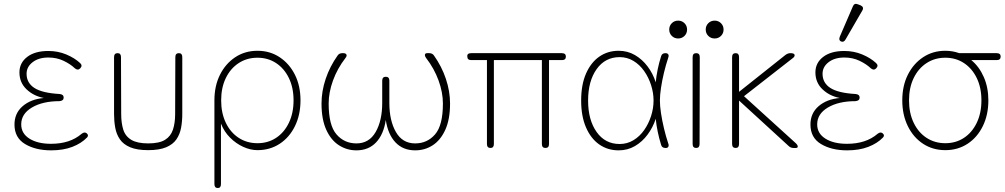

<svg xmlns="http://www.w3.org/2000/svg" viewBox="-20 -746 5065 968"><path d="M238 12Q159 12 106 -20Q53 -52 53 -118Q53 -175 94 -210.5Q135 -246 201 -252Q149 -262 113.5 -296Q78 -330 78 -381Q78 -429 117 -459Q156 -489 224 -489Q272 -489 314 -471.5Q356 -454 384 -428Q398 -415 384 -401Q372 -389 357 -402Q335 -423 300.5 -439.5Q266 -456 224 -456Q175 -456 144.5 -432.5Q114 -409 114 -374Q114 -328 153.5 -302.5Q193 -277 281 -272Q301 -270 301 -254Q301 -238 280 -236Q195 -236 141 -204Q87 -172 87 -119Q87 -73 128.5 -47Q170 -21 237 -21Q333 -21 391 -71Q406 -83 417 -74Q429 -64 419 -53Q390 -23 344.5 -5.5Q299 12 238 12Z M727 11Q671 11 636.5 -3.5Q602 -18 584.5 -43.5Q567 -69 561 -102Q555 -135 555 -171V-458Q555 -478 573 -478Q590 -478 590 -458L591 -171Q591 -126 601.5 -92.5Q612 -59 642 -41Q672 -23 727 -23Q783 -23 812 -41Q841 -59 852 -92.5Q863 -126 863 -171L864 -458Q864 -478 882 -478Q899 -478 899 -458V-171Q899 -135 893 -102Q887 -69 869.5 -43.5Q852 -18 817.5 -3.5Q783 11 727 11Z M1078 202Q1061 202 1061 182V-240Q1061 -313 1089 -369Q1117 -425 1166 -457.5Q1215 -490 1278 -490Q1341 -490 1390 -457.5Q1439 -425 1467 -369Q1495 -313 1495 -240Q1495 -167 1467 -110Q1439 -53 1390 -21Q1341 11 1278 11Q1243 11 1206.5 -5.5Q1170 -22 1140 -52Q1110 -82 1094 -123V182Q1094 202 1078 202ZM1278 -24Q1331 -24 1372 -51Q1413 -78 1436.5 -127Q1460 -176 1460 -240Q1460 -304 1436.5 -352.5Q1413 -401 1372 -428Q1331 -455 1278 -455Q1225 -455 1183.5 -428Q1142 -401 1118.5 -352.5Q1095 -304 1095 -240Q1095 -176 1118.5 -127Q1142 -78 1183.5 -51Q1225 -24 1278 -24Z M1777 12Q1729 12 1689 -13.5Q1649 -39 1625 -91.5Q1601 -144 1601 -224Q1601 -286 1622 -348.5Q1643 -411 1682 -466Q1690 -478 1706 -478H1710Q1723 -478 1726.5 -471Q1730 -464 1722 -454Q1681 -401 1659 -340.5Q1637 -280 1637 -224Q1637 -114 1676.5 -68.5Q1716 -23 1777 -23Q1841 -23 1874 -80.5Q1907 -138 1907 -227V-339Q1907 -359 1925 -359Q1943 -359 1943 -339V-227Q1943 -138 1976 -80.5Q2009 -23 2073 -23Q2134 -23 2173.5 -68.5Q2213 -114 2213 -224Q2213 -280 2191 -340.5Q2169 -401 2128 -454Q2121 -464 2122.5 -471Q2124 -478 2134 -478H2144Q2160 -478 2168 -466Q2207 -411 2228 -348.5Q2249 -286 2249 -224Q2249 -144 2225 -91.5Q2201 -39 2161.5 -13.5Q2122 12 2073 12Q2012 12 1974 -28Q1936 -68 1925 -141Q1914 -68 1876 -28Q1838 12 1777 12Z M2453 0Q2435 0 2435 -20V-443H2356Q2336 -443 2336 -461Q2334 -478 2356 -478H2812Q2833 -478 2833 -461Q2833 -443 2813 -443H2748V-20Q2748 0 2730 0Q2712 0 2712 -20V-443H2470V-20Q2470 0 2453 0Z M3099 12Q3044 12 3001.5 -17.5Q2959 -47 2934.5 -103.5Q2910 -160 2910 -239Q2910 -319 2934.5 -375Q2959 -431 3001.5 -460.5Q3044 -490 3099 -490Q3144 -490 3181 -468.5Q3218 -447 3245 -411Q3272 -375 3286 -331Q3289 -363 3296 -397Q3303 -431 3313 -462Q3317 -478 3335 -478Q3345 -478 3349 -472Q3353 -466 3349 -455Q3337 -419 3327.5 -379.5Q3318 -340 3312.5 -303Q3307 -266 3307 -239Q3307 -212 3312.5 -175.5Q3318 -139 3327.5 -99Q3337 -59 3349 -23Q3353 -13 3349.5 -6.5Q3346 0 3338 0H3335Q3317 0 3313 -16Q3303 -48 3296 -82Q3289 -116 3286 -147Q3272 -104 3245 -67.5Q3218 -31 3181 -9.5Q3144 12 3099 12ZM3104 -20Q3142 -20 3173.5 -39Q3205 -58 3227.5 -90Q3250 -122 3262.5 -161Q3275 -200 3275 -239Q3275 -278 3262.5 -317Q3250 -356 3227.5 -388Q3205 -420 3173.5 -439Q3142 -458 3104 -458Q3031 -458 2988 -397.5Q2945 -337 2945 -239Q2945 -141 2988 -80.5Q3031 -20 3104 -20Z M3490 0Q3472 0 3472 -20V-458Q3472 -478 3490 -478Q3508 -478 3508 -458L3507 -20Q3507 0 3490 0ZM3399 -552Q3380 -552 3367 -565Q3354 -578 3354 -597Q3354 -616 3367 -629Q3380 -642 3399 -642Q3418 -642 3431 -629Q3444 -616 3444 -597Q3444 -578 3431 -565Q3418 -552 3399 -552ZM3583 -552Q3564 -552 3551 -565Q3538 -578 3538 -597Q3538 -616 3551 -629Q3564 -642 3583 -642Q3602 -642 3615 -629Q3628 -616 3628 -597Q3628 -578 3615 -565Q3602 -552 3583 -552Z M3689 0Q3671 0 3671 -20V-458Q3671 -478 3689 -478Q3706 -478 3706 -458V-283L3940 -469Q3952 -478 3965 -478Q3984 -478 3986 -469.5Q3988 -461 3977 -453L3731 -261L3991 -25Q4002 -15 4002 -7.5Q4002 0 3993 0H3981Q3966 0 3956 -10L3706 -239V-20Q3706 0 3689 0Z M4251 12Q4172 12 4119 -20Q4066 -52 4066 -118Q4066 -175 4107 -210.5Q4148 -246 4214 -252Q4162 -262 4126.5 -296Q4091 -330 4091 -381Q4091 -429 4130 -459Q4169 -489 4237 -489Q4285 -489 4327 -471.5Q4369 -454 4397 -428Q4411 -415 4397 -401Q4385 -389 4370 -402Q4348 -423 4313.5 -439.5Q4279 -456 4237 -456Q4188 -456 4157.5 -432.5Q4127 -409 4127 -374Q4127 -328 4166.5 -302.5Q4206 -277 4294 -272Q4314 -270 4314 -254Q4314 -238 4293 -236Q4208 -236 4154 -204Q4100 -172 4100 -119Q4100 -73 4141.5 -47Q4183 -21 4250 -21Q4346 -21 4404 -71Q4419 -83 4430 -74Q4442 -64 4432 -53Q4403 -23 4357.5 -5.5Q4312 12 4251 12ZM4243 -547Q4234 -531 4220 -537Q4207 -543 4214 -561L4280 -714Q4287 -732 4306 -724L4319 -719Q4338 -710 4327 -692Z M4746 11Q4683 11 4634 -21Q4585 -53 4557 -110Q4529 -167 4529 -240Q4529 -313 4557 -369Q4585 -425 4634 -457.5Q4683 -490 4746 -490Q4783 -490 4816 -478H5005Q5025 -478 5025 -461Q5025 -443 5005 -443H4877Q4917 -410 4940 -357.5Q4963 -305 4963 -240Q4963 -167 4935 -110Q4907 -53 4858 -21Q4809 11 4746 11ZM4746 -24Q4799 -24 4840 -51Q4881 -78 4904.5 -127Q4928 -176 4928 -240Q4928 -304 4904.5 -352.5Q4881 -401 4840 -428Q4799 -455 4746 -455Q4693 -455 4651.5 -428Q4610 -401 4586.5 -352.5Q4563 -304 4563 -240Q4563 -176 4586.5 -127Q4610 -78 4651.5 -51Q4693 -24 4746 -24Z"/></svg>

Font: Zen Maru Gothic Light
Style: Regular
Weight: 300
Designer: Yoshimichi Ohira
Foundry: Positype
Version: Version 1.001